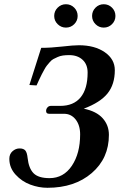

<svg xmlns="http://www.w3.org/2000/svg" viewBox="-20 -871 563 903"><path d="M212.9 -33.2Q278.8 -33.2 317.9 -91.3Q356.9 -149.4 356.9 -238.8Q356.9 -282.2 335.7 -309.1Q314.5 -335.9 280.8 -335.9H210.9Q196.8 -335.9 196.8 -349.1Q196.8 -358.4 203.1 -365.7Q209.5 -373 219.2 -373H263.2Q326.2 -373 359.1 -413.1Q392.1 -453.1 392.1 -529.8Q392.1 -567.9 368.4 -589.8Q344.7 -611.8 305.2 -611.8Q289.1 -611.8 275.6 -609.9Q262.2 -607.9 251 -602.8Q239.7 -597.7 231.2 -593.3Q222.7 -588.9 214.1 -578.9Q205.6 -568.8 200.2 -562.3Q194.8 -555.7 187.3 -541.7Q179.7 -527.8 175.8 -520.3Q171.9 -512.7 163.8 -495.4Q155.8 -478 151.9 -469.2L118.2 -471.2L173.8 -646Q219.2 -646 272.2 -652.1Q325.2 -658.2 351.1 -658.2Q425.3 -658.2 472.7 -625.5Q520 -592.8 520 -541Q520 -474.1 485.8 -431.6Q451.7 -389.2 374 -359.9Q433.6 -347.7 462.9 -314.9Q492.2 -282.2 492.2 -236.8Q492.2 -126.5 411.6 -57.1Q331.1 12.2 203.1 12.2Q162.6 12.2 122.6 -2.7Q82.5 -17.6 53.2 -49.8Q23.9 -82 23.9 -124Q23.9 -146.5 38.8 -159.7Q53.7 -172.9 71.8 -172.9Q91.3 -172.9 99.4 -162.8Q107.4 -152.8 109.9 -127.9Q115.2 -79.1 137.9 -56.2Q160.6 -33.2 212.9 -33.2ZM413.1 -795.9Q413.1 -818.8 429.2 -835Q445.3 -851.1 467.8 -851.1Q490.7 -851.1 506.8 -835Q522.9 -818.8 522.9 -795.9Q522.9 -773.4 506.8 -757.3Q490.7 -741.2 467.8 -741.2Q445.3 -741.2 429.2 -757.3Q413.1 -773.4 413.1 -795.9ZM234.9 -795.9Q234.9 -818.8 251.2 -835Q267.6 -851.1 290 -851.1Q313 -851.1 329.1 -835Q345.2 -818.8 345.2 -795.9Q345.2 -773.4 329.1 -757.3Q313 -741.2 290 -741.2Q267.6 -741.2 251.2 -757.3Q234.9 -773.4 234.9 -795.9Z"/></svg>

Font: Common Serif
Style: Bold Italic
Weight: 700
Italic angle: -12°
Designer: Philipp H. Poll, Khaled Hosny
Foundry: Stefan Peev, Context Ltd.
Version: Version 1.026